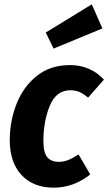

<svg xmlns="http://www.w3.org/2000/svg" viewBox="-20 -848 499 885"><path d="M459 -481 386 -398Q365 -416 346 -424Q327 -432 305 -432Q239 -432 209.5 -360.5Q180 -289 180 -198Q180 -145 198 -123.5Q216 -102 250 -102Q273 -102 293.5 -110Q314 -118 342 -136L396 -44Q319 17 228 17Q133 17 79 -41.5Q25 -100 25 -202Q25 -289 56 -368.5Q87 -448 149.5 -498Q212 -548 302 -548Q397 -548 459 -481ZM403 -828 452 -717 227 -624 191 -698Z"/></svg>

Font: Fira Sans Condensed
Style: Bold Italic
Weight: 700
Width: 3
Italic angle: -8°
Designer: Carrois Corporate & Edenspiekermann AG
Foundry: Carrois Corporate GbR & Edenspiekermann AG
Version: Version 4.203